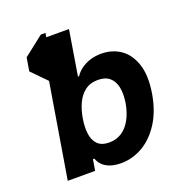

<svg xmlns="http://www.w3.org/2000/svg" viewBox="-136 -862 909 982"><g transform="rotate(-20 318.0 -370.5)"><path d="M195.1 -750H220.5L180.5 -511.7H155.1L75.2 -593.4L87.3 -665.6ZM239.3 -483H306.4Q319.1 -503 340.5 -518.8Q361.8 -534.6 390 -543.7Q418.2 -552.7 451.2 -552.7Q510.6 -552.7 555.7 -521.7Q600.7 -490.6 621.3 -428.3Q641.9 -365.9 626.6 -272.1Q611.2 -180.7 570.8 -118Q530.4 -55.3 474.9 -23.3Q419.3 8.6 358.2 8.8Q322.2 8.6 297.1 -0.5Q272.1 -9.6 257 -25.2Q242 -40.9 235.7 -60H169.1ZM482.8 -272.5Q490.6 -321.3 483.1 -357.1Q475.6 -393 452.4 -412.7Q429.2 -432.4 389.5 -432.4Q347.6 -432.4 319.2 -410.9Q290.8 -389.5 274.1 -353.4Q257.3 -317.3 250 -272.5Q242.6 -228.2 247.3 -191.8Q252 -155.4 273.2 -133.5Q294.5 -111.7 336.3 -111.5Q376.2 -111.7 405.8 -131.6Q435.4 -151.6 454.9 -187.6Q474.5 -223.7 482.8 -272.5ZM189.3 -727.5H340.2L294.1 -445.9L209.4 -266.6L235.5 -107.2L217.8 0H68.8Z"/></g></svg>

Font: Inter Tight
Style: Italic
Weight: 400
Italic angle: -9.39999°
Designer: Rasmus Andersson
Foundry: rsms
Version: Version 3.002